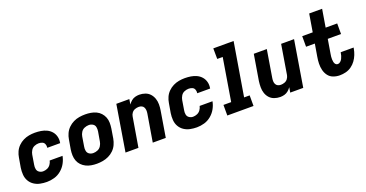

<svg xmlns="http://www.w3.org/2000/svg" viewBox="-35 -1403 3959 2079"><g transform="rotate(-20 1944.0 -363.5)"><path d="M245 8Q288 8 331.5 -4.5Q375 -17 411 -47Q447 -77 469 -117Q491 -157 499 -200H351Q346 -176 331 -155Q316 -134 292.5 -124Q269 -114 245 -114Q221 -114 201 -127.5Q181 -141 176.5 -165Q172 -189 177 -214L195 -324Q199 -348 213 -371.5Q227 -395 252 -405.5Q277 -416 301 -416Q323 -416 342 -408.5Q361 -401 369 -381.5Q377 -362 374 -341L373 -338H522Q523 -342 523 -345Q529 -381 520 -414.5Q511 -448 489 -473Q467 -498 436.5 -512.5Q406 -527 371.5 -532.5Q337 -538 301 -538Q268 -538 234 -532Q200 -526 167.5 -510Q135 -494 109 -468Q83 -442 68.5 -409.5Q54 -377 49 -344L30 -234Q24 -194 27 -154.5Q30 -115 48.5 -82.5Q67 -50 98 -29Q129 -8 167 0Q205 8 245 8Z M821 8Q855 8 889.5 2Q924 -4 957 -19.5Q990 -35 1016.5 -61Q1043 -87 1058 -120Q1073 -153 1079 -187L1097 -297Q1102 -330 1101.5 -363Q1101 -396 1089.5 -425Q1078 -454 1057 -477Q1036 -500 1007.5 -513.5Q979 -527 947 -532.5Q915 -538 882 -538Q848 -538 813.5 -532.5Q779 -527 746 -511Q713 -495 686.5 -469Q660 -443 645 -410Q630 -377 625 -344L606 -234Q601 -200 602 -167.5Q603 -135 614 -105.5Q625 -76 646.5 -53.5Q668 -31 696 -17Q724 -3 756 2.5Q788 8 821 8ZM824 -114Q798 -114 778 -127Q758 -140 753 -164.5Q748 -189 753 -214L771 -324Q775 -349 789.5 -372Q804 -395 829 -405.5Q854 -416 880 -416Q905 -416 925.5 -403Q946 -390 950.5 -366Q955 -342 951 -317L932 -207Q928 -182 913.5 -158.5Q899 -135 874 -124.5Q849 -114 824 -114Z M1152 0H1301L1358 -340Q1361 -362 1375 -381Q1389 -400 1411 -408Q1433 -416 1455 -416Q1473 -416 1488.5 -409Q1504 -402 1512 -386.5Q1520 -371 1521 -353Q1522 -335 1519 -317L1466 0H1616L1665 -297Q1671 -332 1671 -367Q1671 -402 1660 -434Q1649 -466 1627 -490.5Q1605 -515 1572.5 -526.5Q1540 -538 1505 -538Q1481 -538 1457 -531.5Q1433 -525 1413.5 -508.5Q1394 -492 1379 -471L1389 -530H1239Z M1973 8Q2016 8 2059.5 -4.5Q2103 -17 2139 -47Q2175 -77 2197 -117Q2219 -157 2227 -200H2079Q2074 -176 2059 -155Q2044 -134 2020.5 -124Q1997 -114 1973 -114Q1949 -114 1929 -127.5Q1909 -141 1904.5 -165Q1900 -189 1905 -214L1923 -324Q1927 -348 1941 -371.5Q1955 -395 1980 -405.5Q2005 -416 2029 -416Q2051 -416 2070 -408.5Q2089 -401 2097 -381.5Q2105 -362 2102 -341L2101 -338H2250Q2251 -342 2251 -345Q2257 -381 2248 -414.5Q2239 -448 2217 -473Q2195 -498 2164.5 -512.5Q2134 -527 2099.5 -532.5Q2065 -538 2029 -538Q1996 -538 1962 -532Q1928 -526 1895.5 -510Q1863 -494 1837 -468Q1811 -442 1796.5 -409.5Q1782 -377 1777 -344L1758 -234Q1752 -194 1755 -154.5Q1758 -115 1776.5 -82.5Q1795 -50 1826 -29Q1857 -8 1895 0Q1933 8 1973 8Z M2325 0H2627V-122H2563L2665 -735H2431L2432 -613H2495L2414 -122H2325Z M2934 8Q2958 8 2982 1.5Q3006 -5 3026 -21.5Q3046 -38 3060 -59L3050 0H3200L3287 -530H3138L3082 -190Q3078 -168 3064 -149Q3050 -130 3028 -122Q3006 -114 2985 -114Q2966 -114 2950.5 -121.5Q2935 -129 2927 -144.5Q2919 -160 2918.5 -178Q2918 -196 2921 -214L2973 -530H2823L2774 -234Q2769 -198 2769 -163Q2769 -128 2779.5 -96Q2790 -64 2812 -39.5Q2834 -15 2866.5 -3.5Q2899 8 2934 8Z M3620 8Q3654 8 3689 -0.5Q3724 -9 3754.5 -30.5Q3785 -52 3806.5 -82Q3828 -112 3841 -145Q3854 -178 3860 -213Q3861 -218 3862 -224H3713L3712 -219Q3710 -202 3705 -186Q3700 -170 3692.5 -154.5Q3685 -139 3671 -126.5Q3657 -114 3641 -114Q3625 -114 3615 -125.5Q3605 -137 3602 -152Q3599 -167 3598.5 -182.5Q3598 -198 3599.5 -214Q3601 -230 3604 -245L3631 -408H3784V-530H3651L3685 -735H3536L3502 -530H3381V-408H3482L3458 -265Q3451 -226 3450 -187.5Q3449 -149 3458 -112.5Q3467 -76 3489 -47Q3511 -18 3546.5 -5Q3582 8 3620 8Z"/></g></svg>

Font: Iosevka Sparkle Heavy Oblique
Style: Regular
Weight: 900
Italic angle: -9°
Designer: Belleve Invis
Foundry: Belleve Invis
Version: Version 4.5.0; ttfautohint (v1.8.3)